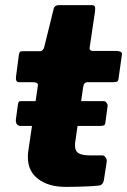

<svg xmlns="http://www.w3.org/2000/svg" viewBox="-20 -730 496 750"><path d="M392 -254Q391 -242 385.5 -240Q380 -238 367 -238H62Q50 -238 45.5 -245.5Q41 -253 42 -263L50 -322Q52 -331 54 -333Q56 -335 63 -335H385Q392 -335 397 -327.5Q402 -320 400 -313ZM236 0Q170 0 129.5 -30.5Q89 -61 89 -115Q89 -120 89 -125.5Q89 -131 90 -136L128 -396Q129 -403 123.5 -406Q118 -409 110 -409H54Q39 -409 43 -434L54 -518Q56 -527 59.5 -528.5Q63 -530 72 -530H136Q142 -530 147 -535Q152 -540 153 -547L190 -697Q194 -710 210 -710H339Q347 -710 350 -705Q353 -700 351 -684L330 -543Q329 -538 332.5 -534.5Q336 -531 341 -531H436Q445 -531 451.5 -527.5Q458 -524 456 -515L443 -423Q442 -414 437.5 -411.5Q433 -409 422 -409H322Q308 -409 305 -391L274 -176Q273 -172 273 -168Q273 -164 273 -161Q273 -140 287 -131.5Q301 -123 332 -123H380Q387 -123 392.5 -115Q398 -107 397 -99L386 -28Q383 -6 364 -5Q345 -3 322.5 -2Q300 -1 278 -0.5Q256 0 236 0Z"/></svg>

Font: Libre Franklin ExtraBold
Style: Italic
Weight: 800
Italic angle: -8°
Designer: Pablo Impallari, Rodrigo Fuenzalida, Nhung Nguyen
Foundry: Impallari Type
Version: Version 3.000